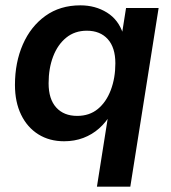

<svg xmlns="http://www.w3.org/2000/svg" viewBox="-20 -519 640 719"><path d="M343 180 386 -92H395Q377 -61 351 -38Q325 -15 292 -2.5Q259 10 220 10Q165 10 123.5 -16Q82 -42 59 -89.5Q36 -137 36 -201Q36 -285 65.5 -352.5Q95 -420 150 -459.5Q205 -499 281 -499Q337 -499 380.5 -472Q424 -445 441 -392L437 -394L452 -489H574L468 180ZM269 -85Q315 -85 346.5 -111Q378 -137 395 -182Q412 -227 412 -282Q412 -341 383.5 -372.5Q355 -404 305 -404Q260 -404 228 -378Q196 -352 179 -307.5Q162 -263 162 -207Q162 -148 190.5 -116.5Q219 -85 269 -85Z"/></svg>

Font: Nunito Sans 12pt ExtraLight 12pt
Style: Bold Italic
Weight: 700
Italic angle: -9°
Version: Version 3.101;gftools[0.9.27]